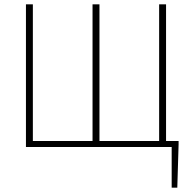

<svg xmlns="http://www.w3.org/2000/svg" viewBox="-20 -680 882 888"><path d="M774 188V0H728V-28H806V-12L800 188ZM100 0V-660H132V-28H408V-660H440V-28H716V-660H748V0Z"/></svg>

Font: Source Sans 3 VF
Style: Regular
Weight: 200
Designer: Paul D. Hunt
Foundry: Adobe
Version: Version 3.046;hotconv 1.0.118;makeotfexe 2.5.65603